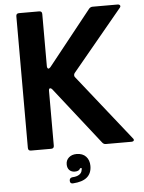

<svg xmlns="http://www.w3.org/2000/svg" viewBox="-62 -812 795 1062"><g transform="rotate(-5 335.0 -281.0)"><path d="M84 0Q68 0 68 -16V-747Q68 -763 84 -763H196Q212 -763 212 -747V-457Q212 -451 214.5 -447Q217 -443 220 -443Q224 -443 231 -450L473 -754Q481 -763 493 -763H632Q638 -763 642 -760Q646 -757 646 -753Q646 -748 642 -744L362 -406Q358 -401 358 -394Q358 -387 362 -383L651 -19Q656 -14 656 -9Q656 -5 652 -2.5Q648 0 642 0H499Q488 0 480 -10L231 -327Q225 -334 220 -334Q212 -334 212 -321V-16Q212 0 196 0ZM298 201Q283 201 283 185Q283 169 299 167Q323 166 337 157Q351 148 353 134Q355 128 355 121H346Q340 137 316 137Q297 137 285.5 125.5Q274 114 274 93Q274 70 290.5 55.5Q307 41 333 41Q367 41 385.5 61Q404 81 404 113Q404 195 300 201Z"/></g></svg>

Font: Open Sauce Two
Style: Bold
Weight: 700
Designer: Alfredo Marco Pradil
Foundry: Creative Sauce Fz LLC
Version: Version 1.477